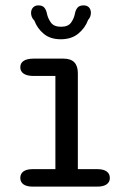

<svg xmlns="http://www.w3.org/2000/svg" viewBox="-20 -694 466 714"><path d="M101.5 0Q79 0 67.2 -8.5Q55.5 -17 55.5 -32Q55.5 -48 67.2 -56.5Q79 -65 101.5 -65H186V-411.5H105Q81 -411.5 68.2 -420Q55.5 -428.5 55.5 -444Q55.5 -459.5 68.2 -467.8Q81 -476 105 -476H216Q269.5 -476 269.5 -422V-65H342Q364.5 -65 376.5 -56.5Q388.5 -48 388.5 -32Q388.5 -17 376.5 -8.5Q364.5 0 342 0ZM291 -674Q303.5 -674 310.8 -666.5Q318 -659 318 -646Q318 -640 315.8 -633.2Q313.5 -626.5 307.5 -619.5Q297 -590.5 271.5 -569.2Q246 -548 206 -548Q167 -548 142.8 -568.2Q118.5 -588.5 108 -617Q101 -624 98.2 -631.5Q95.5 -639 95.5 -645.5Q95.5 -658.5 103 -666.2Q110.5 -674 122.5 -674Q138 -674 145 -665.5Q152 -657 154.5 -643.5Q158 -626 169.2 -610.2Q180.5 -594.5 207 -594.5Q233.5 -594.5 244.5 -610.2Q255.5 -626 258.5 -643Q261 -656.5 268 -665.2Q275 -674 291 -674Z"/></svg>

Font: Sono
Style: Regular
Weight: 400
Designer: Tyler Finck
Foundry: Tyler Finck
Version: Version 2.112